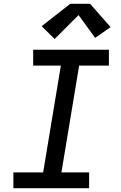

<svg xmlns="http://www.w3.org/2000/svg" viewBox="-20 -999 640 1019"><path d="M51 0V-84H209L303 -651H156V-735H558V-651H400L306 -84H453V0ZM270 -792 201 -860 353 -979H458L567 -855L485 -798L397 -919Z"/></svg>

Font: Iosevka Curly Slab MdExObl
Style: Regular
Weight: 500
Width: 7
Italic angle: -9°
Monospace: yes
Designer: Belleve Invis
Foundry: Belleve Invis
Version: Version 11.1.0; ttfautohint (v1.8.3)